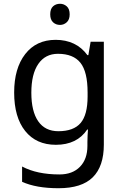

<svg xmlns="http://www.w3.org/2000/svg" viewBox="-20 -757 655 1017"><path d="M275 -546Q328 -546 370.5 -526Q413 -506 443 -465H448L460 -536H530V9Q530 124 471.5 182Q413 240 290 240Q172 240 97 206V125Q176 167 295 167Q364 167 403.5 126.5Q443 86 443 16V-5Q443 -17 444 -39.5Q445 -62 446 -71H442Q388 10 276 10Q172 10 113.5 -63Q55 -136 55 -267Q55 -395 113.5 -470.5Q172 -546 275 -546ZM287 -472Q220 -472 183 -418.5Q146 -365 146 -266Q146 -167 182.5 -114.5Q219 -62 289 -62Q370 -62 407 -105.5Q444 -149 444 -246V-267Q444 -377 406 -424.5Q368 -472 287 -472ZM298 -737Q318 -737 333.5 -723.5Q349 -710 349 -681Q349 -653 333.5 -639Q318 -625 298 -625Q276 -625 261 -639Q246 -653 246 -681Q246 -710 261 -723.5Q276 -737 298 -737Z"/></svg>

Font: Noto Sans Chakma
Style: Regular
Weight: 400
Designer: Zachary Quinn Scheuren - Monotype Design Team
Foundry: Monotype Imaging Inc.
Version: Version 2.003; ttfautohint (v1.8.4.7-5d5b)